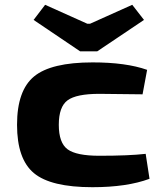

<svg xmlns="http://www.w3.org/2000/svg" viewBox="-20 -768 679 800"><path d="M580 -685 385 -554H314L120 -685L168 -748L344 -669H355L531 -748ZM366 -508Q505 -508 593 -477L574 -375Q442 -377 394 -377Q298 -377 261.5 -350Q225 -323 225 -248Q225 -173 261.5 -146Q298 -119 394 -119Q517 -119 587 -127L603 -23Q509 12 365 12Q192 12 121.5 -46.5Q51 -105 51 -248Q51 -391 122 -449.5Q193 -508 366 -508Z"/></svg>

Font: Exo 2 Expanded
Style: Bold
Weight: 700
Width: 7
Designer: Natanael Gama
Version: Version 1.001;PS 001.001;hotconv 1.0.70;makeotf.lib2.5.58329